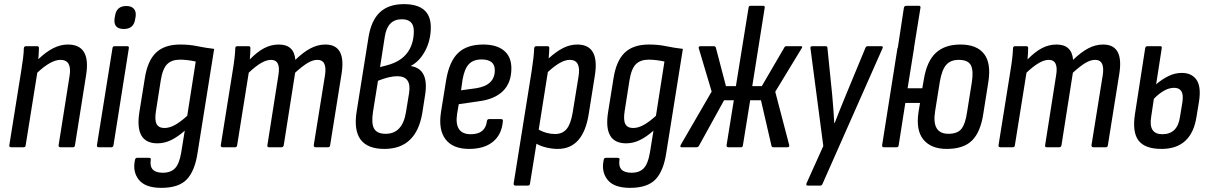

<svg xmlns="http://www.w3.org/2000/svg" viewBox="-20 -711 5844 927"><path d="M34 0Q24 0 25 -10L82 -366Q88 -402 91.5 -431Q95 -460 95 -478Q96 -488 106 -488H159Q168 -488 168 -479Q168 -468 167 -453.5Q166 -439 165 -425Q200 -459 235.5 -477.5Q271 -496 308 -496Q419 -496 396 -350L342 -10Q341 0 332 0H272Q262 0 263 -10L316 -345Q328 -422 272 -422Q226 -422 160 -360L104 -10Q103 0 94 0Z M457 0Q447 0 448 -10L523 -478Q524 -488 533 -488H594Q604 -488 602 -478L528 -10Q526 0 518 0ZM578 -571Q527 -571 533 -621L535 -632Q541 -682 590 -682Q614 -682 626 -669Q638 -656 635 -632L633 -621Q627 -571 578 -571Z M850 -496Q895 -496 933 -488Q971 -480 1014 -475L934 26Q921 114 882 155Q843 196 759 196Q681 196 650 156.5Q619 117 632 60Q634 51 642 51H699Q710 51 708 60Q698 123 766 123Q805 123 825.5 101Q846 79 855 25L872 -80Q838 -50 806 -34.5Q774 -19 740 -19Q629 -19 653 -170L679 -332Q692 -417 733 -456.5Q774 -496 850 -496ZM774 -93Q798 -93 824.5 -107.5Q851 -122 884 -152L925 -414Q907 -418 887 -420.5Q867 -423 849 -423Q809 -423 787 -401Q765 -379 756 -322L733 -175Q726 -132 736 -112.5Q746 -93 774 -93Z M1055 0Q1045 0 1046 -10L1103 -366Q1115 -438 1116 -479Q1117 -488 1126 -488H1180Q1189 -488 1189 -479Q1189 -455 1186 -424Q1222 -461 1255.5 -478.5Q1289 -496 1326 -496Q1400 -496 1406 -422Q1444 -459 1479 -477.5Q1514 -496 1551 -496Q1652 -496 1629 -354L1574 -10Q1573 0 1564 0H1504Q1494 0 1495 -11L1549 -347Q1561 -422 1512 -422Q1490 -422 1464.5 -406.5Q1439 -391 1405 -360L1350 -10Q1348 0 1339 0H1279Q1269 0 1271 -10L1324 -347Q1337 -422 1288 -422Q1246 -422 1181 -360L1125 -10Q1124 0 1115 0Z M1836 8Q1673 8 1702 -173L1759 -530Q1772 -612 1814 -651.5Q1856 -691 1930 -691Q2060 -691 2060 -579Q2060 -518 2033.5 -467Q2007 -416 1964 -393V-392Q2051 -378 2033 -256L2019 -166Q1990 8 1836 8ZM1815 -387 1849 -396Q1914 -413 1946 -455.5Q1978 -498 1978 -561Q1978 -618 1920 -618Q1851 -618 1838 -535ZM1842 -65Q1923 -65 1940 -169L1955 -261Q1968 -343 1898 -343Q1860 -343 1805 -321L1781 -172Q1772 -114 1786.5 -89.5Q1801 -65 1842 -65Z M2245 8Q2167 8 2131.5 -38Q2096 -84 2109 -169L2134 -324Q2149 -414 2191.5 -455Q2234 -496 2313 -496Q2378 -496 2413.5 -466.5Q2449 -437 2449 -381Q2449 -312 2409 -272Q2369 -232 2292 -222L2195 -208L2187 -162Q2172 -63 2253 -63Q2324 -63 2331 -127Q2333 -136 2341 -136H2399Q2409 -136 2408 -127Q2403 -62 2360.5 -27Q2318 8 2245 8ZM2206 -275 2279 -285Q2369 -299 2369 -372Q2369 -424 2305 -424Q2265 -424 2243.5 -401Q2222 -378 2213 -325Z M2469 185Q2459 185 2460 175L2547 -369Q2558 -440 2559 -478Q2560 -488 2570 -488H2623Q2632 -488 2632 -479Q2632 -469 2631 -455.5Q2630 -442 2629 -429Q2665 -462 2698.5 -479Q2732 -496 2767 -496Q2876 -496 2852 -346L2823 -164Q2797 8 2673 8Q2647 8 2619 1.5Q2591 -5 2570 -17L2539 175Q2538 185 2529 185ZM2731 -422Q2709 -422 2682.5 -407Q2656 -392 2625 -363L2581 -85Q2619 -64 2660 -64Q2696 -64 2716 -88.5Q2736 -113 2745 -168L2773 -340Q2787 -422 2731 -422Z M3113 -496Q3158 -496 3196 -488Q3234 -480 3277 -475L3197 26Q3184 114 3145 155Q3106 196 3022 196Q2944 196 2913 156.5Q2882 117 2895 60Q2897 51 2905 51H2962Q2973 51 2971 60Q2961 123 3029 123Q3068 123 3088.5 101Q3109 79 3118 25L3135 -80Q3101 -50 3069 -34.5Q3037 -19 3003 -19Q2892 -19 2916 -170L2942 -332Q2955 -417 2996 -456.5Q3037 -496 3113 -496ZM3037 -93Q3061 -93 3087.5 -107.5Q3114 -122 3147 -152L3188 -414Q3170 -418 3150 -420.5Q3130 -423 3112 -423Q3072 -423 3050 -401Q3028 -379 3019 -322L2996 -175Q2989 -132 2999 -112.5Q3009 -93 3037 -93Z M3271 0Q3261 0 3267 -12L3416 -269L3354 -477Q3352 -482 3354.5 -485Q3357 -488 3361 -488H3426Q3433 -488 3436 -482L3485 -295H3533L3594 -673Q3595 -683 3603 -683H3665Q3674 -683 3672 -673L3612 -295H3658L3767 -482Q3769 -488 3778 -488H3846Q3858 -488 3850 -477L3723 -268L3790 -12Q3793 0 3782 0H3715Q3707 0 3705 -6L3654 -227H3602L3567 -10Q3566 0 3558 0H3496Q3488 0 3488 -10L3523 -227H3476L3354 -6Q3350 0 3343 0Z M3880 185Q3870 185 3874 174L3955 -6L3893 -478Q3891 -488 3903 -488H3966Q3975 -488 3975 -479L3998 -252Q4001 -219 4003.5 -185Q4006 -151 4008 -117H4010Q4023 -150 4036.5 -184.5Q4050 -219 4064 -252L4158 -479Q4161 -488 4170 -488H4234Q4246 -488 4241 -478L3952 175Q3948 185 3941 185Z M4247 0Q4238 0 4239 -10L4313 -478Q4314 -480 4315 -482L4344 -673Q4346 -683 4355 -683H4417Q4426 -683 4424 -673L4393 -481Q4394 -480 4393 -478L4362 -285H4433L4440 -325Q4454 -414 4497.5 -455Q4541 -496 4617 -496Q4696 -496 4731 -451Q4766 -406 4752 -316L4728 -165Q4715 -75 4674 -33.5Q4633 8 4551 8Q4475 8 4438 -37.5Q4401 -83 4415 -172L4422 -214H4351L4319 -10Q4318 0 4309 0ZM4559 -65Q4603 -65 4622 -89Q4641 -113 4649 -169L4672 -313Q4681 -370 4667.5 -396Q4654 -422 4609 -422Q4570 -422 4549 -398.5Q4528 -375 4518 -319L4495 -175Q4477 -65 4559 -65Z M4810 0Q4800 0 4801 -10L4858 -366Q4870 -438 4871 -479Q4872 -488 4881 -488H4935Q4944 -488 4944 -479Q4944 -455 4941 -424Q4977 -461 5010.5 -478.5Q5044 -496 5081 -496Q5155 -496 5161 -422Q5199 -459 5234 -477.5Q5269 -496 5306 -496Q5407 -496 5384 -354L5329 -10Q5328 0 5319 0H5259Q5249 0 5250 -11L5304 -347Q5316 -422 5267 -422Q5245 -422 5219.5 -406.5Q5194 -391 5160 -360L5105 -10Q5103 0 5094 0H5034Q5024 0 5026 -10L5079 -347Q5092 -422 5043 -422Q5001 -422 4936 -360L4880 -10Q4879 0 4870 0Z M5588 8Q5508 8 5477 -32.5Q5446 -73 5460 -162L5509 -478Q5511 -488 5520 -488H5582Q5591 -488 5589 -478L5562 -304Q5590 -328 5621 -343.5Q5652 -359 5686 -359Q5734 -359 5757 -325.5Q5780 -292 5769 -221L5757 -148Q5733 8 5588 8ZM5538 -147Q5524 -63 5592 -63Q5665 -63 5677 -146L5689 -219Q5694 -255 5683.5 -271Q5673 -287 5649 -287Q5624 -287 5599 -272.5Q5574 -258 5551 -234Z"/></svg>

Font: Sofia Sans Condensed Medium
Style: Italic
Weight: 500
Italic angle: -9°
Designer: Botio Nikoltchev, Ani Petrova
Foundry: lettersoup
Version: Version 4.101; ttfautohint (v1.8.4.7-5d5b)